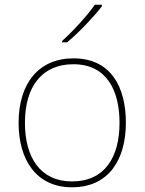

<svg xmlns="http://www.w3.org/2000/svg" viewBox="-20 -786 615 816"><path d="M413 -759V-766H383C354 -723 289 -652 244 -612V-606H265C318 -650 378 -714 413 -759ZM515 -264C515 -417 451 -538 292 -538C145 -538 59 -432 59 -264C59 -107 134 10 286 10C443 10 515 -109 515 -264ZM86 -264C86 -420 160 -513 292 -513C433 -513 488 -402 488 -264C488 -119 426 -15 286 -15C151 -15 86 -117 86 -264Z"/></svg>

Font: Noto Sans Ethiopic Thin
Style: Regular
Weight: 100
Designer: Monotype Design Team
Foundry: Monotype Imaging Inc.
Version: Version 2.102